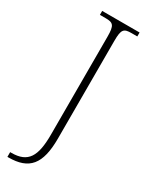

<svg xmlns="http://www.w3.org/2000/svg" viewBox="-243 -764 831 1054"><g transform="rotate(30 173.0 -237.0)"><path d="M15 240H21C152 240 205 177 205 14V-605C205 -679 217 -689 266 -689H302V-714H65V-689H100C149 -689 161 -679 161 -606V15C161 152 128 210 23 210H15Z"/></g></svg>

Font: Noto Serif Telugu ExtraLight
Style: Regular
Weight: 200
Designer: Jelle Bosma - Monotype Design Team
Foundry: Monotype Imaging Inc.
Version: Version 2.005